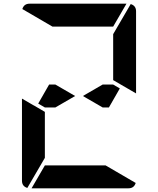

<svg xmlns="http://www.w3.org/2000/svg" viewBox="-20 -1020 856 1040"><path d="M629 -541 570 -438H536L429 -500L536 -562H593ZM223 -165 128 -2Q99 -11 99 -41V-486L159 -451L165 -448L223 -414V-384V-302ZM264 -876 101 -971Q110 -1000 140 -1000H346H470H665L593 -876H554H470H346ZM688 -998Q717 -989 717 -959V-514L593 -586V-698V-835ZM552 -124 715 -29Q706 0 676 0H470H346H151L223 -124H262H346H470ZM280 -438H223L187 -459L246 -562H280L387 -500Z"/></svg>

Font: DSEG14 Modern
Style: Bold
Weight: 700
Designer: Keshikan(Twitter:@keshinomi_88pro)
Version: Version 0.46